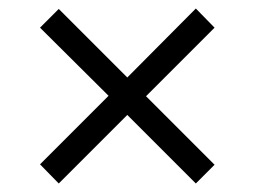

<svg xmlns="http://www.w3.org/2000/svg" viewBox="-20 -584 599 451"><path d="M118 -153 279 -314 440 -153 484 -197 323 -358 484 -519 440 -564 279 -402 118 -563 74 -519 235 -359 74 -198Z"/></svg>

Font: Noto Serif Tamil Medium
Style: Italic
Weight: 500
Italic angle: -12°
Designer: Indian Type Foundry, Tom Grace, and the Monotype Design Team
Foundry: Monotype Imaging Inc.
Version: Version 2.003